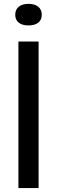

<svg xmlns="http://www.w3.org/2000/svg" viewBox="-20 -950 288 970"><path d="M73 0V-740H175V0ZM124 -821.5Q92.5 -821.5 74.8 -835.5Q57 -849.5 57 -875.5Q57 -901.5 74.8 -916Q92.5 -930.5 124 -930.5Q155.5 -930.5 173.2 -916Q191 -901.5 191 -875.5Q191 -849.5 173.2 -835.5Q155.5 -821.5 124 -821.5Z"/></svg>

Font: Encode Sans SemiCondensed SemiCondensed Medium
Style: Regular
Weight: 500
Width: 4
Designer: Multiple Designers
Foundry: Impallari Type
Version: Version 3.000; ttfautohint (v1.8.3) -l 8 -r 50 -G 200 -x 14 